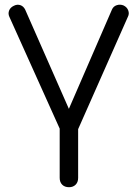

<svg xmlns="http://www.w3.org/2000/svg" viewBox="-20 -567 573 801"><path d="M267 0Q242 0 231 -26L19 -497Q13 -510 18 -523Q23 -536 38 -543Q52 -550 65 -545.5Q78 -541 85 -527L288 -66H247L447 -527Q453 -541 467.5 -545.5Q482 -550 496 -544Q510 -537 515 -523.5Q520 -510 514 -498L305 -26Q293 0 267 0ZM268 214Q250 214 239.5 203.5Q229 193 229 175V-51Q229 -68 239.5 -79Q250 -90 268 -90Q285 -90 295.5 -79Q306 -68 306 -51V175Q306 193 295.5 203.5Q285 214 268 214Z"/></svg>

Font: Comfortaa
Style: Regular
Weight: 400
Designer: Johan Aakerlund
Foundry: Johan Aakerlund
Version: Version 3.104; ttfautohint (v1.8.1.43-b0c9)